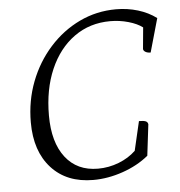

<svg xmlns="http://www.w3.org/2000/svg" viewBox="-50 -702 716 762"><g transform="rotate(-5 308.5 -321.5)"><path d="M292 12Q186 12 125 -55Q64 -122 64 -237Q64 -323 93 -398.5Q122 -474 174 -532Q226 -590 294 -622.5Q362 -655 440 -655Q485 -655 526.5 -642.5Q568 -630 600 -606L562 -472Q549 -472 541 -477Q533 -482 533 -489L541 -574Q520 -590 485 -600Q450 -610 413 -610Q331 -610 269 -565.5Q207 -521 172.5 -441.5Q138 -362 138 -258Q138 -151 184.5 -91Q231 -31 314 -31Q357 -31 397 -46.5Q437 -62 465 -89L492 -205Q511 -205 519 -201.5Q527 -198 528 -189L513 -65Q469 -29 409.5 -8.5Q350 12 292 12Z"/></g></svg>

Font: Petrona Light
Style: Italic
Weight: 300
Italic angle: -9°
Designer: Ringo R. Seeber
Foundry: Ringo R. Seeber
Version: Version 2.001; ttfautohint (v1.8.3)